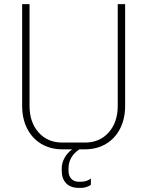

<svg xmlns="http://www.w3.org/2000/svg" viewBox="-20 -720 718 936"><path d="M590 -700V-204Q590 -141 565.5 -93Q541 -45 496.5 -18.5Q452 8 394 8H367Q314 43 314 102V112Q314 137 327.5 151.5Q341 166 364 166H374Q404 166 423 150V181Q401 196 374 196H364Q325 196 303 174Q281 152 281 112V101Q281 74 295 49Q309 24 332 8H284Q226 8 181.5 -18.5Q137 -45 112.5 -93Q88 -141 88 -204V-700H124V-204Q124 -124 168 -74.5Q212 -25 284 -25H394Q466 -25 510 -74.5Q554 -124 554 -204V-700Z"/></svg>

Font: Bai Jamjuree ExtraLight
Style: Regular
Weight: 275
Designer: Katatrad Aksorn Co.,Ltd.
Foundry: Cadson Demak Co.,Ltd.
Version: Version 1.000; ttfautohint (v1.6)